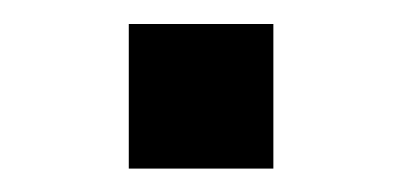

<svg xmlns="http://www.w3.org/2000/svg" viewBox="-20 -144 344 164"><path d="M90 0H213.5V-123.5H90Z"/></svg>

Font: Manrope
Style: Bold
Weight: 700
Designer: Mikhail Sharanda
Foundry: Mikhail Sharanda
Version: Version 4.505;FEAKit 1.0